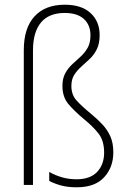

<svg xmlns="http://www.w3.org/2000/svg" viewBox="-20 -878 544 815"><path d="M403 -729Q403 -693 391 -669Q379 -645 361 -628Q343 -611 325 -595Q307 -579 295 -560Q283 -541 283 -513Q283 -476 304.5 -452Q326 -428 365 -396Q393 -373 414.5 -350Q436 -327 448.5 -299Q461 -271 461 -231Q461 -168 422 -125.5Q383 -83 306 -83Q268 -83 240 -90.5Q212 -98 189 -110V-148Q216 -133 244.5 -125Q273 -117 305 -117Q363 -117 392.5 -148.5Q422 -180 422 -230Q422 -280 399 -310Q376 -340 338 -371Q297 -405 271 -435.5Q245 -466 245 -513Q245 -545 257 -567Q269 -589 287 -605.5Q305 -622 322.5 -638Q340 -654 352 -675Q364 -696 364 -728Q364 -772 336 -797.5Q308 -823 255 -823Q187 -823 153.5 -782Q120 -741 120 -664V-93H81V-665Q81 -759 126.5 -808.5Q172 -858 255 -858Q326 -858 364.5 -822.5Q403 -787 403 -729Z"/></svg>

Font: Noto Sans Telugu UI SemiCondensed ExtraLight
Style: Regular
Weight: 200
Width: 4
Designer: Jelle Bosma - Monotype Design Team
Foundry: Monotype Imaging Inc.
Version: Version 2.005; ttfautohint (v1.8.4.7-5d5b)